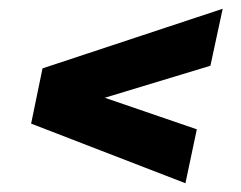

<svg xmlns="http://www.w3.org/2000/svg" viewBox="-20 -472 550 438"><path d="M403 -54 51 -190 77 -316 488 -452 460 -322 219 -249 429 -177Z"/></svg>

Font: Saira Semi Condensed ExtraBold
Style: Italic
Weight: 800
Width: 4
Italic angle: -12°
Designer: Hector Gatti with collaboration of the Omnibus-Type team
Foundry: Omnibus-Type
Version: Version 1.001; ttfautohint (v1.8)